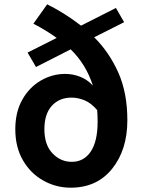

<svg xmlns="http://www.w3.org/2000/svg" viewBox="-20 -857 671 891"><path d="M313 -106Q369 -106 401 -153.5Q433 -201 433 -292Q433 -321 431 -346Q403 -379 372.5 -391.5Q342 -404 312 -404Q255 -404 220.5 -366Q186 -328 186 -257Q186 -185 223.5 -145.5Q261 -106 313 -106ZM556 -754 417 -684Q486 -616 528.5 -521.5Q571 -427 571 -299Q571 -162 500.5 -74Q430 14 308 14Q240 14 181 -19Q122 -52 86.5 -113Q51 -174 51 -257Q51 -337 83.5 -394.5Q116 -452 169 -483Q222 -514 283 -514Q318 -514 351.5 -501Q385 -488 411 -460Q379 -559 308 -628L147 -546L108 -613L243 -681Q195 -716 135 -747L199 -837Q281 -796 356 -738L518 -820Z"/></svg>

Font: Source Han Sans CN Bold
Style: Bold
Weight: 700
Designer: Ryoko NISHIZUKA 西塚涼子 (kana & ideographs); Paul D. Hunt (Latin, Greek & Cyrillic); Wenlong ZHANG 张文龙 (bopomofo); Sandoll 
Foundry: Adobe Systems Incorporated
Version: Version 1.00;May 30, 2023;FontCreator 11.5.0.2422 32-bit